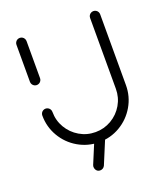

<svg xmlns="http://www.w3.org/2000/svg" viewBox="-120 -601 683 795"><g transform="rotate(-20 221.5 -204.0)"><path d="M59.3 -310.7Q53.3 -310.7 48.1 -313.7Q43 -316.7 40 -321.9Q37 -327 37 -333V-496.3Q37 -502.2 40 -507.4Q43 -512.6 48.1 -515.6Q53.3 -518.5 59.3 -518.5Q65.2 -518.5 70.4 -515.6Q75.6 -512.6 78.5 -507.4Q81.5 -502.2 81.5 -496.3V-333Q81.5 -327 78.5 -321.9Q75.6 -316.7 70.4 -313.7Q65.2 -310.7 59.3 -310.7ZM383.7 -518.5Q389.6 -518.5 394.8 -515.6Q400 -512.6 403 -507.4Q405.9 -502.2 405.9 -496.3V-184.4Q405.9 -134.4 381.1 -92Q356.3 -49.6 314.1 -24.8Q271.9 0 221.9 0Q171.9 0 129.4 -24.8Q87 -49.6 62.2 -92Q37.4 -134.4 37.4 -184.4Q37.4 -190.4 40.4 -195.6Q43.3 -200.7 48.5 -203.7Q53.7 -206.7 59.6 -206.7Q65.6 -206.7 70.7 -203.7Q75.9 -200.7 78.9 -195.6Q81.9 -190.4 81.9 -184.4Q81.9 -146.3 100.7 -114.3Q119.6 -82.2 151.7 -63.3Q183.7 -44.4 221.9 -44.4Q259.6 -44.4 291.9 -63.3Q324.1 -82.2 342.8 -114.3Q361.5 -146.3 361.5 -184.4V-496.3Q361.5 -502.2 364.4 -507.4Q367.4 -512.6 372.6 -515.6Q377.8 -518.5 383.7 -518.5ZM165.2 80 211.9 -32.2Q214.8 -38.1 220.2 -41.7Q225.6 -45.2 232.2 -45.2Q241.1 -45.2 246.7 -40Q252.2 -34.8 253.7 -27.4Q255.2 -20 252.6 -14.1L205.9 98.1Q203 104.1 197.6 107.6Q192.2 111.1 185.6 111.1Q176.7 111.1 171.1 105.9Q165.6 100.7 164.1 93.3Q162.6 85.9 165.2 80Z"/></g></svg>

Font: 26F Galaxy Sans
Style: Regular
Weight: 400
Designer: C₂₉H₂₅N₃O₅
Version: Version 1.100;FEAKit 1.0